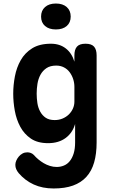

<svg xmlns="http://www.w3.org/2000/svg" viewBox="-20 -808 640 1089"><path d="M406 -105Q399 -80 385.5 -60Q372 -40 352.5 -25.5Q333 -11 308 -3.5Q283 4 253 4Q193 4 155 -22Q117 -48 95 -89Q73 -130 64 -179.5Q55 -229 55 -276Q55 -325 64.5 -375Q74 -425 97.5 -466.5Q121 -508 162.5 -534Q204 -560 269 -560Q319 -560 353.5 -533Q388 -506 402 -458V-494Q402 -527 416.5 -543.5Q431 -560 465 -560Q499 -560 513.5 -543.5Q528 -527 528 -494V0Q528 64 514 113Q500 162 470 195Q440 228 394 244.5Q348 261 284 261Q221 261 171.5 238.5Q122 216 86 174Q77 163 72 151.5Q67 140 67 127Q67 115 72.5 102.5Q78 90 87 79.5Q96 69 108 62.5Q120 56 135 56Q145 56 154.5 59.5Q164 63 172 71Q183 84 197.5 96Q212 108 228 117.5Q244 127 263 133Q282 139 302 139Q323 139 342.5 131Q362 123 376 105.5Q390 88 398 62Q406 36 406 0ZM290 -127Q314 -127 334.5 -135.5Q355 -144 370 -158.5Q385 -173 393.5 -192Q402 -211 402 -232V-315Q402 -338 395 -359.5Q388 -381 375 -398.5Q362 -416 342.5 -426Q323 -436 299 -436Q265 -436 243.5 -421.5Q222 -407 209.5 -384Q197 -361 192.5 -333Q188 -305 188 -277Q188 -250 192 -223.5Q196 -197 208 -175Q220 -153 239.5 -140Q259 -127 290 -127ZM297 -641Q258 -641 235.5 -660.5Q213 -680 213 -714Q213 -748 235.5 -768Q258 -788 297 -788Q336 -788 358.5 -768Q381 -748 381 -714Q381 -680 358.5 -660.5Q336 -641 297 -641Z"/></svg>

Font: Maple Mono Normal NL
Style: Bold
Weight: 700
Monospace: yes
Designer: subframe7536
Version: Version 7.000